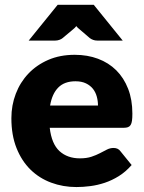

<svg xmlns="http://www.w3.org/2000/svg" viewBox="-20 -748 584 776"><path d="M282 -526.5Q333.5 -526.5 376.2 -510.5Q419 -494.5 449.8 -464Q480.5 -433.5 497.8 -389.2Q515 -345 515 -289Q515 -271.5 513.5 -260.5Q512 -249.5 508 -243Q504 -236.5 497.2 -234Q490.5 -231.5 480 -231.5H181Q188.5 -166.5 220.5 -137.2Q252.5 -108 303 -108Q330 -108 349.5 -114.5Q369 -121 384.2 -129Q399.5 -137 412.2 -143.5Q425 -150 439 -150Q457.5 -150 467 -136.5L512 -81Q488 -53.5 460.2 -36.2Q432.5 -19 403.2 -9.2Q374 0.5 344.8 4.2Q315.5 8 289 8Q234.5 8 186.8 -9.8Q139 -27.5 103.2 -62.5Q67.5 -97.5 46.8 -149.5Q26 -201.5 26 -270.5Q26 -322.5 43.8 -369Q61.5 -415.5 94.8 -450.5Q128 -485.5 175.2 -506Q222.5 -526.5 282 -526.5ZM285 -419.5Q240.5 -419.5 215.5 -394.2Q190.5 -369 182.5 -321.5H376Q376 -340 371.2 -357.5Q366.5 -375 355.8 -388.8Q345 -402.5 327.5 -411Q310 -419.5 285 -419.5ZM476 -584H373Q364 -584 356.5 -586.8Q349 -589.5 343 -594L301 -630Q297.5 -632.5 294.5 -635.5Q291.5 -638.5 288.5 -642.5Q285.5 -638.5 282.2 -635.5Q279 -632.5 276 -630L233 -594Q228.5 -590 220.2 -587Q212 -584 203 -584H96L213 -728.5H359Z"/></svg>

Font: LatoHex
Style: Regular
Weight: 900
Designer: Lukasz Dziedzic
Foundry: tyPoland Lukasz Dziedzic
Version: Version 1.104; Western+Polish opensource